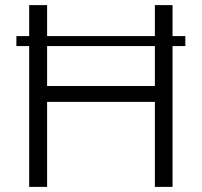

<svg xmlns="http://www.w3.org/2000/svg" viewBox="-20 -730 788 750"><path d="M654 -710V-589H704V-550H654V0H585V-332H164V0H94V-550H44V-589H94V-710H164V-589H585V-710ZM585 -394V-550H164V-394Z"/></svg>

Font: IngvarSans
Style: Regular
Weight: 400
Version: Version 1.000